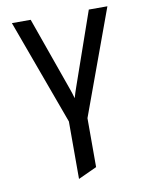

<svg xmlns="http://www.w3.org/2000/svg" viewBox="-85 -573 683 885"><g transform="rotate(-10 256.0 -130.5)"><path d="M212.5 250V-19L32.5 -511H120.5L241.5 -170Q246 -157.5 250 -145.5Q254 -133.5 257.5 -120Q261.5 -133.5 265.2 -145.5Q269 -157.5 273.5 -170L392.5 -511H479.5L299.5 -19V210Z"/></g></svg>

Font: Overpass
Style: Regular
Weight: 400
Designer: Delve Withrington, Dave Bailey, Thomas Jockin
Foundry: Delve Fonts LLC
Version: Version 4.000